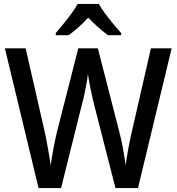

<svg xmlns="http://www.w3.org/2000/svg" viewBox="-20 -1054 902 981"><path d="M857 -807 685 -93H570L459 -527Q454 -547 448 -574.5Q442 -602 437 -629.5Q432 -657 429 -676Q428 -661 423.5 -635Q419 -609 413 -580Q407 -551 400 -526L292 -93H177L5 -807H111L207 -387Q217 -341 225.5 -293Q234 -245 239 -208Q244 -248 253 -295Q262 -342 271 -380L380 -807H480L590 -379Q600 -341 608.5 -294.5Q617 -248 622 -208Q627 -249 636 -297Q645 -345 655 -387L751 -807ZM485 -1034Q497 -1012 517 -985Q537 -958 558.5 -932Q580 -906 599 -885V-874H532Q509 -891 482.5 -914Q456 -937 431 -964Q379 -908 330 -874H265V-885Q283 -906 304.5 -932.5Q326 -959 345.5 -985.5Q365 -1012 377 -1034Z"/></svg>

Font: Noto Sans Telugu UI SemiCondensed Medium
Style: Regular
Weight: 500
Width: 4
Designer: Jelle Bosma - Monotype Design Team
Foundry: Monotype Imaging Inc.
Version: Version 2.005; ttfautohint (v1.8.4.7-5d5b)